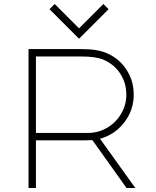

<svg xmlns="http://www.w3.org/2000/svg" viewBox="-20 -942 780 962"><path d="M228 -896 376 -748 524 -896 498 -922 376 -800 254 -922ZM658 0H614L443 -240L411 -239H160V0H123V-696H388Q432 -696 463.5 -690.5Q495 -685 521 -673Q581 -645 615.5 -590Q650 -535 650 -468Q650 -390 602.5 -328.5Q555 -267 481 -247ZM613 -468Q613 -526 582.5 -573Q552 -620 498 -643Q459 -659 388 -659H160V-276H421Q473 -276 517 -302Q561 -328 587 -372Q613 -416 613 -468Z"/></svg>

Font: Major Mono Display
Style: Regular
Weight: 400
Designer: Emre Parlak
Foundry: Emre Parlak
Version: Version 2.000; ttfautohint (v1.8) -l 8 -r 50 -G 200 -x 14 -D